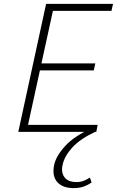

<svg xmlns="http://www.w3.org/2000/svg" viewBox="-20 -678 601 987"><path d="M475 0H74L217 -658H561L553 -622H252L124 -36H482ZM158 -316 166 -352H470L462 -316ZM359 289Q302 289 274.5 258Q247 227 258 171Q268 124 315 72.5Q362 21 456 -21L469 0Q392 36 351.5 80.5Q311 125 302 169Q293 207 311 232.5Q329 258 374 258Q393 258 410 251.5Q427 245 442 235L451 260Q429 275 407.5 282Q386 289 359 289Z"/></svg>

Font: Ysabeau Infant ExtraLight
Style: Italic
Weight: 250
Italic angle: -12°
Designer: Christian Thalmann (Catharsis Fonts)
Version: Version 2.001;gftools[0.9.30]; featfreeze: ss01,ss02,lnum